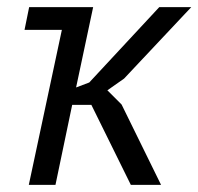

<svg xmlns="http://www.w3.org/2000/svg" viewBox="-20 -520 558 540"><path d="M194 -274 231 -288 428 -500H518L329 -299L282 -266L322 -226L433 0H348L237 -225H183L136 0H61L154 -436H49L62 -500H242Z"/></svg>

Font: PT Sans
Style: Italic
Weight: 400
Italic angle: -12°
Designer: A.Korolkova, O.Umpeleva, V.Yefimov
Foundry: ParaType Ltd
Version: Version 2.003W OFL